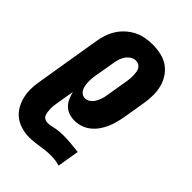

<svg xmlns="http://www.w3.org/2000/svg" viewBox="-221 -623 942 942"><g transform="rotate(45 249.5 -152.5)"><path d="M163 223Q135 223 108.5 215.5Q82 208 61.5 193Q41 178 27.5 156Q14 134 7 108.5Q0 83 -0.5 55.5Q-1 28 4 0L61 -345Q65 -369 73 -393Q81 -417 94.5 -438.5Q108 -460 128 -478Q148 -496 171 -507.5Q194 -519 218.5 -523.5Q243 -528 267 -528Q297 -528 325.5 -522Q354 -516 377 -500.5Q400 -485 415.5 -462Q431 -439 438.5 -412Q446 -385 446 -355Q446 -325 441 -295L421 -175Q417 -154 411.5 -133Q406 -112 397 -92Q388 -72 374.5 -53Q361 -34 343 -20Q325 -6 303.5 1Q282 8 261 8Q240 8 221.5 1.5Q203 -5 189.5 -18.5Q176 -32 168.5 -49.5Q161 -67 156 -86L140 9Q138 20 137 30.5Q136 41 136.5 51Q137 61 138 71Q139 81 143 90Q147 99 156 104Q165 109 176 109Q188 109 200.5 106Q213 103 224.5 101Q236 99 249 98Q262 97 274 97Q301 97 327.5 99.5Q354 102 381 105L362 219Q347 214 330.5 212Q314 210 298 210Q281 210 264 212Q247 214 230 216.5Q213 219 196 221Q179 223 163 223ZM220 -106Q234 -106 247 -115.5Q260 -125 267.5 -138.5Q275 -152 279.5 -166Q284 -180 286 -194L306 -314Q308 -325 308.5 -335.5Q309 -346 308.5 -356.5Q308 -367 306.5 -377Q305 -387 300 -395.5Q295 -404 286 -409Q277 -414 266 -414Q251 -414 237.5 -405Q224 -396 215.5 -383Q207 -370 202.5 -355.5Q198 -341 196 -326L178 -222Q176 -210 175 -197.5Q174 -185 174.5 -173.5Q175 -162 177 -150.5Q179 -139 184 -129Q189 -119 198.5 -112.5Q208 -106 220 -106Z"/></g></svg>

Font: Iosevka Curly Slab Heavy
Style: Italic
Weight: 900
Italic angle: -9°
Monospace: yes
Designer: Belleve Invis
Foundry: Belleve Invis
Version: Version 22.1.2; ttfautohint (v1.8.4)